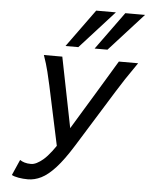

<svg xmlns="http://www.w3.org/2000/svg" viewBox="-63 -1027 846 1090"><g transform="rotate(5 359.5 -482.0)"><path d="M271.5 -698.7 362.8 -241.7 296.9 -133.8 212.4 -528.8Q205.6 -560.5 194.6 -605.5Q183.6 -650.4 166.5 -698.7ZM593.8 -698.7H703.6Q664.6 -643.1 637.9 -602.5Q611.3 -562 590.8 -528.8L388.2 -202.1Q336.4 -118.7 293.7 -72Q251 -25.4 213.1 -6.6Q175.3 12.2 137.2 12.2Q109.4 12.2 84 7.8Q58.6 3.4 44.9 -4.4L84 -93.3Q94.7 -85.9 110.1 -81.1Q125.5 -76.2 147.5 -76.2Q177.2 -76.2 217.8 -111.1Q258.3 -146 315.9 -239.3Q328.6 -260.3 353.8 -301.8Q378.9 -343.3 410.4 -395.3Q441.9 -447.3 474.1 -500.2Q506.3 -553.2 533.4 -598.4Q560.5 -643.6 577.1 -671.1Q593.8 -698.7 593.8 -698.7ZM606.4 -975.6H718.8L523.4 -760.3H450.2ZM440.4 -975.6H552.7L357.4 -760.3H284.2Z"/></g></svg>

Font: Andika
Style: Italic
Weight: 400
Italic angle: -14°
Designer: Victor Gaultney, Annie Olsen, Julie Remington, Don Collingsworth, Eric Hays, Becca Hirsbrunner
Foundry: SIL International
Version: Version 6.101